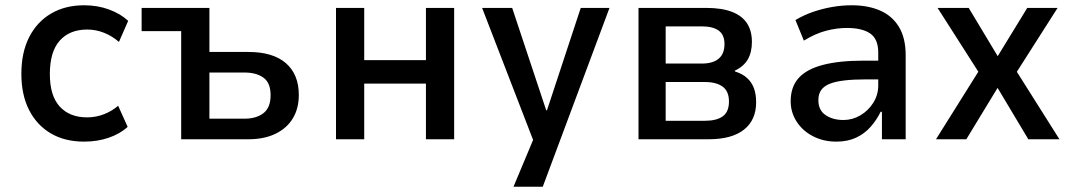

<svg xmlns="http://www.w3.org/2000/svg" viewBox="-20 -528 4067 728"><path d="M299 9Q226 9 173 -22Q120 -53 90.5 -110.5Q61 -168 61 -248Q61 -329 90.5 -387Q120 -445 173.5 -476.5Q227 -508 299 -508Q350 -508 393.5 -492Q437 -476 466 -449L431 -369Q406 -391 375 -403.5Q344 -416 311 -416Q244 -416 206.5 -374Q169 -332 169 -247Q169 -165 206.5 -124Q244 -83 310 -83Q344 -83 374.5 -95Q405 -107 428 -127L464 -47Q436 -21 393 -6Q350 9 299 9Z M667 0V-410H517V-498H774V-331H922Q1015 -331 1064 -288.5Q1113 -246 1113 -168Q1113 -117 1090.5 -79.5Q1068 -42 1025 -21Q982 0 922 0ZM774 -78H907Q952 -78 979 -99Q1006 -120 1006 -167Q1006 -214 979 -233.5Q952 -253 907 -253H774Z M1254 0V-498H1361V-300H1595V-498H1702V0H1595V-211H1361V0Z M1927 180 2020 -42V51L1808 -498H1922L2051 -110H2054L2182 -498H2291L2038 180Z M2401 0V-498H2658Q2717 -498 2755.5 -483Q2794 -468 2812.5 -439.5Q2831 -411 2831 -369Q2831 -330 2815.5 -303Q2800 -276 2766 -260L2767 -257Q2796 -248 2813.5 -231.5Q2831 -215 2839 -192.5Q2847 -170 2847 -140Q2847 -73 2801 -36.5Q2755 0 2667 0ZM2504 -70H2652Q2697 -70 2720.5 -87Q2744 -104 2744 -143Q2744 -182 2720 -199.5Q2696 -217 2653 -217H2504ZM2504 -287H2641Q2683 -287 2705 -305.5Q2727 -324 2727 -361Q2727 -396 2705 -412Q2683 -428 2641 -428H2504Z M3151 9Q3102 9 3062.5 -11.5Q3023 -32 3000.5 -67Q2978 -102 2978 -144Q2978 -199 3008.5 -232.5Q3039 -266 3100.5 -282Q3162 -298 3252 -298H3325V-227H3263Q3216 -227 3182 -223Q3148 -219 3126.5 -210.5Q3105 -202 3094 -187Q3083 -172 3083 -148Q3083 -110 3110.5 -91.5Q3138 -73 3178 -73Q3212 -73 3242 -90.5Q3272 -108 3291 -138Q3310 -168 3310 -204V-329Q3310 -380 3279.5 -401Q3249 -422 3191 -422Q3153 -422 3112.5 -411.5Q3072 -401 3028 -374L2996 -452Q3028 -471 3063 -483Q3098 -495 3135 -501.5Q3172 -508 3210 -508Q3271 -508 3317 -488Q3363 -468 3388.5 -426Q3414 -384 3414 -318V0H3324V-104H3319Q3304 -73 3281 -47Q3258 -21 3226 -6Q3194 9 3151 9Z M3529 0 3707 -284 3710 -224 3535 -498H3653L3763 -315L3875 -498H3990L3816 -225L3819 -282L3997 0H3879L3763 -194H3762L3644 0Z"/></svg>

Font: Nunito Sans 7pt SemiCondensed SemiBold
Style: Regular
Weight: 600
Width: 4
Designer: Vernon Adams
Foundry: Vernon Adams
Version: Version 3.101;gftools[0.9.27]